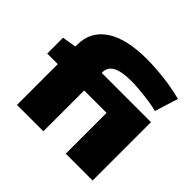

<svg xmlns="http://www.w3.org/2000/svg" viewBox="-175 -954 1158 1158"><g transform="rotate(45 404.0 -375.0)"><path d="M105 0V-348H15V-483L105 -498V-513Q105 -627 197.5 -688.5Q290 -750 464 -750Q531 -750 612 -740.5Q693 -731 766 -712L719 -562Q691 -570 650.5 -576Q610 -582 567 -586Q524 -590 491 -590Q330 -590 330 -505V-498H750V0H521V-348H330V0Z"/></g></svg>

Font: Georama Extended ExtraBold
Style: Regular
Weight: 800
Width: 7
Designer: Jean-Baptiste Levee
Foundry: Production Type
Version: Version 1.000